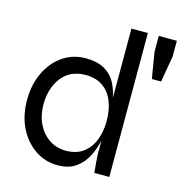

<svg xmlns="http://www.w3.org/2000/svg" viewBox="-105 -796 856 902"><g transform="rotate(15 322.5 -345.0)"><path d="M254 10Q194 10 144.5 -23.5Q95 -57 66 -115.5Q37 -174 37 -249Q37 -324 65 -383Q93 -442 142 -476Q191 -510 254 -510Q310 -510 345.5 -489.5Q381 -469 400 -433Q419 -397 426.5 -350Q434 -303 434 -249Q434 -211 426 -166.5Q418 -122 398.5 -81.5Q379 -41 344 -15.5Q309 10 254 10ZM274 -66Q325 -66 358.5 -91Q392 -116 408 -157.5Q424 -199 424 -249Q424 -304 407.5 -345.5Q391 -387 357.5 -410.5Q324 -434 274 -434Q199 -434 158 -381.5Q117 -329 117 -249Q117 -196 137.5 -154.5Q158 -113 193.5 -89.5Q229 -66 274 -66ZM424 -700H504V0H431Q429 -22 426.5 -52Q424 -82 424 -100ZM623 -496H578L557 -623V-700H645V-623Z"/></g></svg>

Font: Syne
Style: Regular
Weight: 400
Designer: Lucas Descroix
Foundry: Bonjour Monde
Version: Version 2.200